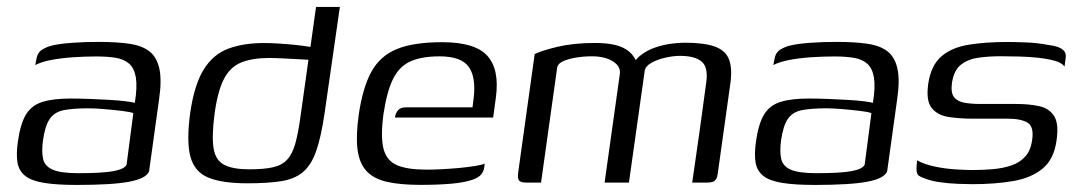

<svg xmlns="http://www.w3.org/2000/svg" viewBox="-20 -525 3095 552"><path d="M200.9 6.7Q142.2 6.7 106.2 0.7Q70.2 -5.2 52.3 -19.5Q34.4 -33.7 30.3 -57.7Q26.3 -81.7 31.3 -117.2Q38.3 -168.2 54.3 -195.1Q70.3 -222 101.3 -231.8Q132.3 -241.7 182.9 -241.7Q208.2 -241.7 237.5 -240.6Q266.8 -239.5 294.1 -237.9Q321.4 -236.3 341.1 -233.9Q360.8 -231.5 367.6 -229.3Q375 -275.2 370.6 -302.1Q366.1 -328.9 351.4 -341.8Q336.7 -354.8 312.8 -358.8Q288.9 -362.7 257.5 -362.7Q223.9 -362.7 189.8 -360.4Q155.6 -358 127.2 -352.6Q98.7 -347.1 81.3 -338L84.3 -353Q87.1 -373.6 101.2 -382.3Q115.3 -391 130.7 -394.3Q150.7 -399.3 188 -402Q225.3 -404.7 264.6 -404.5Q315.6 -404.5 351.9 -399.2Q388.2 -393.9 409.5 -377.4Q430.8 -360.9 438.1 -327.8Q445.5 -294.8 437.2 -238.5L408.5 -31.9Q399.8 -11.7 351.3 -2.5Q302.7 6.7 200.9 6.7ZM205.3 -27.1Q274 -27.1 305.7 -32.9Q337.5 -38.7 343.9 -51.4L363.3 -199.7Q355.3 -203.2 331.7 -206Q308.2 -208.9 281 -211.2Q253.9 -213.6 234.6 -213.6Q191.9 -213.6 164.8 -208.6Q137.6 -203.6 123.6 -184Q109.6 -164.3 103.6 -121.6Q99.1 -89 104 -68Q108.8 -46.9 131.9 -37Q154.9 -27.1 205.3 -27.1Z M691 2Q619.4 2 579.5 -14.2Q539.6 -30.3 527.6 -74Q515.5 -117.6 527 -201.7Q539 -282.5 565.9 -325.6Q592.8 -368.7 636.1 -385Q679.5 -401.3 739.3 -401.3Q756.1 -401.3 779.8 -399.9Q803.5 -398.5 827 -396.1Q850.5 -393.7 868.3 -390.8Q886.1 -387.9 891.9 -384.8L870.4 -375L888.6 -505H957.1L913.4 -201Q903.4 -132 889.3 -91.5Q875.3 -51 851.4 -30.6Q827.5 -10.3 788.6 -4.1Q749.7 2 691 2ZM696.1 -38.2Q737.5 -38.2 763.6 -43.8Q789.7 -49.4 805 -65.5Q820.3 -81.5 828.8 -111.6Q837.4 -141.7 844.1 -191.4L866.8 -353.1Q855.9 -353.8 835.4 -354.9Q815 -356 793.2 -357.1Q771.4 -358.3 753.5 -358.3Q705.5 -358.3 673.7 -345.5Q642 -332.6 624 -298.3Q606 -264 597 -198.7Q588.3 -132 594.2 -97.8Q600 -63.6 625.1 -50.9Q650.2 -38.2 696.1 -38.2Z M1188.3 6.5Q1130.4 6.5 1092.2 -2.3Q1054.1 -11 1033.6 -33.4Q1013 -55.7 1007.9 -95.3Q1002.8 -134.9 1011.5 -196.1Q1022.8 -272.9 1047.5 -318.3Q1072.2 -363.7 1120.3 -383.7Q1168.5 -403.7 1251.3 -403.7Q1345.6 -403.7 1381.1 -364.6Q1416.6 -325.5 1405.6 -244.1L1397.8 -187H1115.4Q1117.1 -199.4 1124.2 -207.9Q1131.3 -216.4 1147.2 -216.4H1338.5L1342 -245Q1348.7 -304.4 1326.9 -333.7Q1305 -363 1243.8 -363Q1192.6 -363 1160.4 -348.7Q1128.3 -334.4 1110.4 -298.8Q1092.5 -263.2 1082.5 -197.2Q1073.8 -131.7 1082.6 -97.3Q1091.5 -62.9 1121.3 -50.1Q1151.2 -37.3 1206.1 -37.3Q1225 -37.3 1250 -38.5Q1274.9 -39.8 1300.3 -42.1Q1325.6 -44.5 1345.3 -47.7Q1365 -50.9 1373.5 -54.6L1372 -42.8Q1370.7 -33.2 1364 -24.2Q1357.2 -15.2 1339.5 -8.6Q1315.8 -0.3 1277.9 3.1Q1239.9 6.5 1188.3 6.5Z M1494.9 0Q1477.4 0 1472.4 -5.7Q1467.5 -11.4 1469.8 -29.2L1517.2 -369.6Q1527.8 -374.8 1544.1 -380Q1560.4 -385.1 1582.1 -390.3Q1603.7 -395.5 1630.8 -398.5Q1657.8 -401.5 1690.2 -401.5Q1723.8 -401.5 1748.2 -395.9Q1772.5 -390.2 1788.8 -376.7Q1805.1 -363.1 1812.8 -339.9L1799.2 -340.2Q1809.2 -357.3 1826.4 -369.5Q1843.6 -381.7 1864.3 -388.7Q1884.9 -395.7 1907 -399Q1929 -402.2 1948.7 -402.2Q2004.7 -402.2 2035.5 -391Q2066.2 -379.7 2076 -354Q2085.8 -328.3 2079.8 -285.1L2043.7 -27.4Q2042.6 -16.2 2039 -10.3Q2035.3 -4.3 2028.9 -2.1Q2022.6 0 2011.4 0H1970.1Q1980.6 -71.9 1990.7 -143.4Q2000.8 -215 2010.3 -286.9Q2016.8 -331 1997.5 -347.7Q1978.3 -364.4 1934.8 -364.4Q1915.4 -364.4 1892.4 -359.1Q1869.3 -353.9 1852.2 -344.1Q1835.1 -334.3 1833.4 -320.6L1788.2 0H1718.2L1762.1 -312.8Q1764.8 -334.5 1741.8 -348.8Q1718.7 -363.1 1681.8 -363.1Q1658.5 -363.1 1637 -359.6Q1615.6 -356.1 1600.5 -349.7Q1585.4 -343.2 1582.1 -332.5L1535.5 0Z M2322.9 6.7Q2264.2 6.7 2228.2 0.7Q2192.2 -5.2 2174.3 -19.5Q2156.4 -33.7 2152.3 -57.7Q2148.3 -81.7 2153.3 -117.2Q2160.3 -168.2 2176.3 -195.1Q2192.3 -222 2223.3 -231.8Q2254.3 -241.7 2304.9 -241.7Q2330.2 -241.7 2359.5 -240.6Q2388.8 -239.5 2416.1 -237.9Q2443.4 -236.3 2463.1 -233.9Q2482.8 -231.5 2489.6 -229.3Q2497 -275.2 2492.6 -302.1Q2488.1 -328.9 2473.4 -341.8Q2458.7 -354.8 2434.8 -358.8Q2410.9 -362.7 2379.5 -362.7Q2345.9 -362.7 2311.8 -360.4Q2277.6 -358 2249.2 -352.6Q2220.7 -347.1 2203.3 -338L2206.3 -353Q2209.1 -373.6 2223.2 -382.3Q2237.3 -391 2252.7 -394.3Q2272.7 -399.3 2310 -402Q2347.3 -404.7 2386.6 -404.5Q2437.6 -404.5 2473.9 -399.2Q2510.2 -393.9 2531.5 -377.4Q2552.8 -360.9 2560.1 -327.8Q2567.5 -294.8 2559.2 -238.5L2530.5 -31.9Q2521.8 -11.7 2473.3 -2.5Q2424.7 6.7 2322.9 6.7ZM2327.3 -27.1Q2396 -27.1 2427.7 -32.9Q2459.5 -38.7 2465.9 -51.4L2485.3 -199.7Q2477.3 -203.2 2453.7 -206Q2430.2 -208.9 2403 -211.2Q2375.9 -213.6 2356.6 -213.6Q2313.9 -213.6 2286.8 -208.6Q2259.6 -203.6 2245.6 -184Q2231.6 -164.3 2225.6 -121.6Q2221.1 -89 2226 -68Q2230.8 -46.9 2253.9 -37Q2276.9 -27.1 2327.3 -27.1Z M2776.3 4.5Q2759.2 4.5 2733.7 3.5Q2708.1 2.5 2682.3 -1.1Q2656.4 -4.7 2637.4 -12.5Q2627 -16 2621.6 -19.9Q2616.3 -23.8 2615.2 -34Q2614.2 -44.1 2616.7 -64Q2637.4 -52.5 2667 -46.3Q2696.5 -40 2726 -38.1Q2755.6 -36.2 2775.7 -36.2Q2806.5 -36.2 2835 -38.7Q2863.5 -41.2 2887.6 -49.3Q2911.7 -57.5 2927.3 -74.6Q2942.9 -91.8 2947.1 -120.1Q2953.6 -161 2934.1 -172.4Q2914.6 -183.8 2877.7 -183.8H2776.7Q2740.3 -183.8 2708.4 -188.5Q2676.4 -193.1 2659.2 -213.8Q2641.9 -234.4 2648.5 -282.8Q2656 -336.1 2685.7 -362.2Q2715.4 -388.2 2763.6 -396.2Q2811.9 -404.3 2875.2 -404.3Q2898.3 -404.3 2930.1 -403Q2962 -401.8 2989.5 -396.5Q3009.6 -394 3022.2 -389.5Q3034.8 -385 3040.4 -377Q3046.1 -369 3043.3 -354.3L3040.5 -333.6Q3033.1 -344.4 3013 -350.1Q2992.9 -355.8 2966 -358.8Q2939.2 -361.8 2910.3 -362.5Q2881.4 -363.3 2856.2 -363.3Q2823.4 -363.3 2793.5 -359.2Q2763.6 -355.1 2743.1 -339.3Q2722.6 -323.6 2716.9 -286.9Q2713 -258.8 2722.6 -246.1Q2732.3 -233.3 2752.4 -229.7Q2772.5 -226.1 2798.8 -226.1H2901.5Q2939.8 -226.1 2968.5 -219.6Q2997.2 -213.1 3010.9 -190.8Q3024.7 -168.5 3017.4 -120.2Q3009.9 -66.5 2976.9 -39.8Q2944 -13 2892.2 -4.3Q2840.4 4.5 2776.3 4.5Z"/></svg>

Font: Genos Thin
Style: Italic
Weight: 100
Italic angle: -8°
Designer: Robert E. Leuschke
Foundry: Robert E. Leuschke
Version: Version 1.010